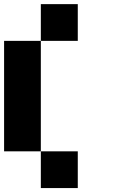

<svg xmlns="http://www.w3.org/2000/svg" viewBox="-20 -740 580 939"><path d="M0 -540Q59.6 -540 179.7 -540Q179.7 -419.9 179.7 -179.7Q120.1 -179.7 0 -179.7Q0 -299.8 0 -540ZM179.7 0Q240.2 0 360.4 0Q360.4 59.6 360.4 179.7Q299.8 179.7 179.7 179.7Q179.7 120.1 179.7 0ZM179.7 -719.7Q240.2 -719.7 360.4 -719.7Q360.4 -660.2 360.4 -540Q299.8 -540 179.7 -540Q179.7 -599.6 179.7 -719.7ZM0 -179.7Q59.6 -179.7 179.7 -179.7Q179.7 -120.1 179.7 0Q120.1 0 0 0Q0 -59.6 0 -179.7Z"/></svg>

Font: Pixelfont
Style: 5 px
Weight: 400
Designer: Eugene Lysy
Version: Version 1.0.2 (beta)